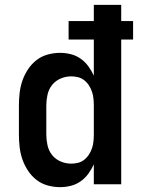

<svg xmlns="http://www.w3.org/2000/svg" viewBox="-20 -760 590 792"><path d="M228 12Q202 12 176.5 5Q151 -2 130.5 -18Q110 -34 95.5 -56Q81 -78 72.5 -102.5Q64 -127 61 -153Q58 -179 58 -205V-325Q58 -351 61 -377Q64 -403 72.5 -427.5Q81 -452 95.5 -474Q110 -496 130.5 -512Q151 -528 176.5 -535Q202 -542 228 -542Q250 -542 272 -536.5Q294 -531 312.5 -518Q331 -505 344.5 -486.5Q358 -468 367 -448V-597H263V-673H367V-740H480V-673H529V-597H480V0H367V-82Q358 -62 344.5 -43.5Q331 -25 312.5 -12Q294 1 272 6.5Q250 12 228 12ZM274 -85Q288 -85 302 -88.5Q316 -92 327.5 -101Q339 -110 347 -122.5Q355 -135 359.5 -148.5Q364 -162 365.5 -176.5Q367 -191 367 -205V-325Q367 -339 365.5 -353.5Q364 -368 359.5 -381.5Q355 -395 347 -407.5Q339 -420 327.5 -429Q316 -438 302 -441.5Q288 -445 274 -445Q251 -445 230 -436Q209 -427 195 -409.5Q181 -392 176 -369.5Q171 -347 171 -325V-205Q171 -183 176 -160.5Q181 -138 195 -120.5Q209 -103 230 -94Q251 -85 274 -85Z"/></svg>

Font: Lode Term
Style: Bold
Weight: 700
Monospace: yes
Designer: Belleve Invis
Foundry: Belleve Invis
Version: Version 29.2.0